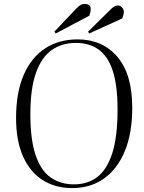

<svg xmlns="http://www.w3.org/2000/svg" viewBox="-20 -946 735 980"><path d="M62 -344Q62 -473 100.5 -562.5Q139 -652 209.5 -698.5Q280 -745 376 -745Q503 -745 579 -656Q655 -567 655 -396Q655 -266 617 -174.5Q579 -83 510.5 -34.5Q442 14 348 14Q262 14 197.5 -27Q133 -68 97.5 -148Q62 -228 62 -344ZM135 -363Q135 -234 161.5 -155Q188 -76 238 -40.5Q288 -5 358 -5Q427 -5 476.5 -42.5Q526 -80 553 -164Q580 -248 580 -387Q580 -510 555.5 -584.5Q531 -659 483.5 -693Q436 -727 368 -727Q296 -727 244 -690.5Q192 -654 163.5 -574Q135 -494 135 -363ZM372 -905Q392 -926 411 -926Q443 -926 443 -900Q443 -885 436 -866L264 -775L258 -785ZM544 -897Q564 -918 581 -918Q594 -918 603 -908Q612 -898 612 -886Q612 -872 604 -852L435 -775L430 -785Z"/></svg>

Font: Literata 72pt Light
Style: Italic
Weight: 300
Italic angle: -2°
Designer: Latin by Veronika Burian and Jose Scaglione. Greek by Irene Vlachou. Cyrillic by Vera Evstafieva
Foundry: TypeTogether
Version: Version 3.002